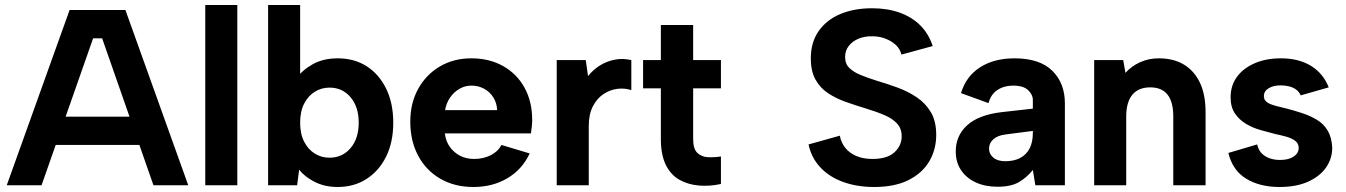

<svg xmlns="http://www.w3.org/2000/svg" viewBox="-20 -740 5378 767"><path d="M388 -587H352L146 0H7L258 -700H481L732 0H593ZM159 -274H567V-161H159Z M800 -720H928V0H800Z M1163 -425Q1186 -459 1228.5 -483Q1271 -507 1329 -507Q1395 -507 1444.5 -475.5Q1494 -444 1522.5 -386Q1551 -328 1551 -250Q1551 -172 1522.5 -114.5Q1494 -57 1444 -25Q1394 7 1329 7Q1277 7 1237 -13.5Q1197 -34 1175 -62L1167 0H1051V-720H1179V-423ZM1413 -250Q1413 -313 1380.5 -351.5Q1348 -390 1296 -390Q1264 -390 1237.5 -373.5Q1211 -357 1195 -326Q1179 -295 1179 -250Q1179 -205 1195 -174Q1211 -143 1237.5 -126.5Q1264 -110 1296 -110Q1348 -110 1380.5 -148.5Q1413 -187 1413 -250Z M1871 7Q1796 7 1739 -26Q1682 -59 1650.5 -118Q1619 -177 1619 -254Q1619 -328 1650.5 -385Q1682 -442 1737 -474.5Q1792 -507 1863 -507Q1935 -507 1990 -476Q2045 -445 2075.5 -389.5Q2106 -334 2106 -260Q2106 -249 2104.5 -235.5Q2103 -222 2101 -207H1757Q1761 -175 1777.5 -152.5Q1794 -130 1818.5 -117.5Q1843 -105 1874 -105Q1911 -105 1940.5 -120Q1970 -135 1983 -161L2096 -127Q2066 -63 2007 -28Q1948 7 1871 7ZM1966 -300Q1965 -328 1951 -350.5Q1937 -373 1914 -385.5Q1891 -398 1863 -398Q1838 -398 1816 -385.5Q1794 -373 1778.5 -351Q1763 -329 1758 -300Z M2204 -500H2320L2329 -436Q2350 -462 2376.5 -478.5Q2403 -495 2435 -501.5Q2467 -508 2502 -500V-380Q2475 -389 2445.5 -385Q2416 -381 2390.5 -364Q2365 -347 2348.5 -315.5Q2332 -284 2332 -236V0H2204Z M2620 -500V-640H2749V-500H2860V-387H2749V-184Q2749 -145 2766 -129Q2783 -113 2808.5 -112Q2834 -111 2860 -115V-5Q2814 5 2770.5 1Q2727 -3 2693 -22.5Q2659 -42 2639.5 -82Q2620 -122 2620 -184V-387H2549V-500Z M3335 -198Q3340 -170 3357 -149Q3374 -128 3401.5 -116.5Q3429 -105 3465 -105Q3524 -105 3553 -131.5Q3582 -158 3582 -196Q3582 -226 3564 -246Q3546 -266 3513.5 -280Q3481 -294 3438 -307Q3398 -319 3358.5 -333Q3319 -347 3287.5 -368Q3256 -389 3237.5 -422.5Q3219 -456 3219 -507Q3219 -571 3250.5 -616Q3282 -661 3337 -684Q3392 -707 3464 -707Q3525 -707 3574 -689.5Q3623 -672 3656.5 -638.5Q3690 -605 3706 -556L3581 -522Q3576 -544 3559 -560Q3542 -576 3517.5 -585.5Q3493 -595 3466 -595Q3436 -596 3411 -586Q3386 -576 3371 -557Q3356 -538 3356 -513Q3356 -485 3373 -468.5Q3390 -452 3418 -440.5Q3446 -429 3481 -418Q3522 -406 3564.5 -390.5Q3607 -375 3642 -351.5Q3677 -328 3698.5 -292Q3720 -256 3720 -201Q3720 -143 3692.5 -96Q3665 -49 3610 -21Q3555 7 3472 7Q3404 7 3348.5 -13Q3293 -33 3257 -71.5Q3221 -110 3210 -163Z M4116 0 4106 -61Q4081 -30 4049.5 -12Q4018 6 3965 6Q3915 6 3877.5 -11.5Q3840 -29 3819 -60.5Q3798 -92 3798 -135Q3798 -198 3843.5 -239.5Q3889 -281 3981 -292L4106 -306V-341Q4106 -362 4087 -380Q4068 -398 4027 -398Q3991 -398 3964.5 -380.5Q3938 -363 3929 -328L3819 -368Q3839 -435 3895 -471Q3951 -507 4033 -507Q4133 -507 4183.5 -457.5Q4234 -408 4234 -327V0ZM4106 -217 3998 -203Q3965 -199 3948 -183.5Q3931 -168 3931 -146Q3931 -125 3948 -110.5Q3965 -96 3996 -96Q4031 -96 4055.5 -109Q4080 -122 4093 -147Q4106 -172 4106 -209Z M4351 -500H4467L4476 -449Q4500 -476 4534.5 -491.5Q4569 -507 4609 -507Q4668 -507 4709.5 -482Q4751 -457 4773.5 -409.5Q4796 -362 4796 -292V0H4667V-275Q4667 -333 4644 -362Q4621 -391 4575 -391Q4528 -391 4503.5 -361.5Q4479 -332 4479 -274V0H4351Z M5002 -163Q5008 -138 5022.5 -125Q5037 -112 5055.5 -106.5Q5074 -101 5093 -101Q5128 -101 5148 -114.5Q5168 -128 5168 -149Q5168 -167 5154 -177.5Q5140 -188 5118.5 -194Q5097 -200 5073 -205Q5046 -212 5015.5 -220.5Q4985 -229 4958 -245Q4931 -261 4913.5 -286.5Q4896 -312 4896 -351Q4896 -398 4921 -432.5Q4946 -467 4991.5 -487Q5037 -507 5097 -507Q5168 -507 5217 -477Q5266 -447 5288 -391L5176 -359Q5170 -373 5158 -382Q5146 -391 5129.5 -395Q5113 -399 5096 -399Q5067 -399 5048 -387.5Q5029 -376 5029 -356Q5029 -344 5036 -336.5Q5043 -329 5055.5 -324Q5068 -319 5084.5 -315Q5101 -311 5121 -306Q5152 -298 5183.5 -287.5Q5215 -277 5241.5 -261Q5268 -245 5284 -218Q5300 -191 5302 -150Q5302 -106 5277 -70.5Q5252 -35 5205 -14Q5158 7 5091 7Q5013 7 4958.5 -26Q4904 -59 4887 -129Z"/></svg>

Font: Albert Sans
Style: Bold
Weight: 700
Designer: Andreas Rasmussen
Foundry: a.Foundry
Version: Version 1.025